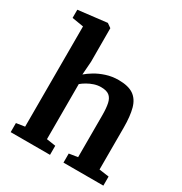

<svg xmlns="http://www.w3.org/2000/svg" viewBox="-188 -959 1043 1099"><g transform="rotate(30 334.0 -410.0)"><path d="M94.5 -68.5V-731L18.5 -743.5V-797.5L206 -819.5H208L235 -800.5L235.5 -578.5L229 -491Q246.5 -506.5 276 -524.5Q305.5 -542.5 344 -555Q382.5 -567.5 425.5 -567.5Q489.5 -567.5 524.2 -543.8Q559 -520 572.5 -470.8Q586 -421.5 586 -344.5V-69L651 -60V0H387.5V-60L444.5 -69V-344.5Q444.5 -392.5 438 -422.8Q431.5 -453 413.2 -467.5Q395 -482 358.5 -482Q336 -482 313.8 -474.8Q291.5 -467.5 272 -456.2Q252.5 -445 238.5 -433V-69L298.5 -60V0H38.5V-60Z"/></g></svg>

Font: Merriweather Light 18pt
Style: Bold
Weight: 700
Version: Version 2.100